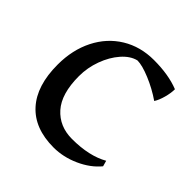

<svg xmlns="http://www.w3.org/2000/svg" viewBox="-149 -654 786 786"><g transform="rotate(45 244.0 -261.0)"><path d="M42 -241Q42 -326 75.5 -392.5Q109 -459 169.5 -496Q230 -533 308 -533Q393 -533 453 -509Q453 -487 445.5 -459.5Q438 -432 427 -415Q385 -444 337 -464Q289 -484 261 -484Q228 -476 199.5 -443.5Q171 -411 154 -364.5Q137 -318 137 -269Q137 -167 181.5 -117Q226 -67 299 -67Q398 -67 461 -103L468 -78Q435 -38 380.5 -13.5Q326 11 270 11Q160 11 101 -54Q42 -119 42 -241Z"/></g></svg>

Font: Mirza
Style: Regular
Weight: 400
Designer: Arabic design by Kourosh Beigpour, Latin design by Eduardo Tunni, engineering by Lasse Fister
Version: Version 1.000